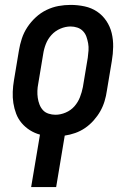

<svg xmlns="http://www.w3.org/2000/svg" viewBox="-20 -548 540 783"><path d="M107 215 143 1Q121 -5 102 -17Q83 -29 68.5 -46Q54 -63 46 -84Q38 -105 34.5 -127.5Q31 -150 32 -174Q33 -198 37 -221L57 -341Q61 -366 69 -390.5Q77 -415 91.5 -437Q106 -459 126 -477.5Q146 -496 170 -507.5Q194 -519 218.5 -523.5Q243 -528 268 -528Q297 -528 325 -522Q353 -516 375.5 -501Q398 -486 413.5 -463Q429 -440 435.5 -413Q442 -386 441.5 -357Q441 -328 436 -299L416 -179Q413 -157 406.5 -135.5Q400 -114 389 -94.5Q378 -75 362 -57Q346 -39 327 -26Q308 -13 286.5 -5.5Q265 2 244 5L209 215ZM206 -80Q227 -80 248 -89Q269 -98 283.5 -114.5Q298 -131 306 -151.5Q314 -172 318 -193L338 -313Q340 -328 341 -342.5Q342 -357 339.5 -371Q337 -385 332.5 -398Q328 -411 318.5 -421Q309 -431 295.5 -435.5Q282 -440 268 -440Q247 -440 226 -431Q205 -422 190 -405.5Q175 -389 167 -368.5Q159 -348 156 -327L136 -207Q133 -192 132.5 -177.5Q132 -163 134 -149Q136 -135 141 -122Q146 -109 155 -99Q164 -89 178 -84.5Q192 -80 206 -80Z"/></svg>

Font: Iosevka Curly Slab Semibold
Style: Italic
Weight: 600
Italic angle: -9°
Monospace: yes
Designer: Belleve Invis
Foundry: Belleve Invis
Version: Version 22.1.2; ttfautohint (v1.8.4)